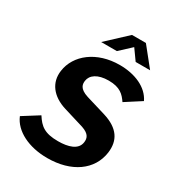

<svg xmlns="http://www.w3.org/2000/svg" viewBox="-218 -1073 1126 1220"><g transform="rotate(30 345.0 -463.5)"><path d="M496 -800H602L492 -937H390L243 -800H358L441 -877ZM314 10C491 10 614 -77 633 -214C646 -309 603 -376 490 -411L344 -455C274 -477 274 -511 277 -535C283 -579 327 -612 408 -612C492 -612 523 -578 551 -537L666 -611C628 -691 532 -733 419 -733C251 -733 130 -638 113 -513C100 -422 154 -350 259 -318L407 -273C466 -253 472 -224 468 -194C460 -136 394 -117 320 -117C222 -117 185 -147 147 -207L31 -134C68 -45 178 10 314 10Z"/></g></svg>

Font: United Sans
Style: Bold Italic
Weight: 700
Italic angle: -8°
Designer: Pablo Impallari, Rodrigo Fuenzalida (Modified by Dan O. Williams)
Version: Version 1.000;PS 001.000;hotconv 1.0.88;makeotf.lib2.5.64775